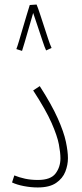

<svg xmlns="http://www.w3.org/2000/svg" viewBox="-20 -820 363 845"><path d="M33 -17 43 -48Q65 -39 90.5 -33.5Q116 -28 147 -28Q203 -28 224.5 -56.5Q246 -85 246 -123Q246 -148 239 -185Q232 -222 207 -279Q182 -336 126 -422L155 -441Q207 -360 234 -299.5Q261 -239 270 -196Q279 -153 279 -124Q279 -94 267.5 -64.5Q256 -35 227 -15Q198 5 146 5Q116 5 85 -1Q54 -7 33 -17ZM111 -798 141 -800Q147 -786 155.5 -760Q164 -734 173.5 -705Q183 -676 191.5 -650Q200 -624 207 -609L183 -598Q177 -610 167 -640.5Q157 -671 145.5 -705Q134 -739 126 -763Q118 -735 107.5 -699Q97 -663 88.5 -633.5Q80 -604 77 -596L52 -604Q56 -614 63.5 -639Q71 -664 80 -695Q89 -726 97.5 -754Q106 -782 111 -798Z"/></svg>

Font: Noto Sans Arabic ExtCond ExtLt
Style: Regular
Weight: 200
Width: 2
Designer: Monotype Design Team, Nadine Chahine, Nizar Qandah and Khaled Hosny
Foundry: Monotype Imaging Inc.
Version: Version 2.012; ttfautohint (v1.8.4.7-5d5b)